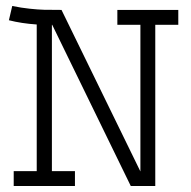

<svg xmlns="http://www.w3.org/2000/svg" viewBox="-20 -623 640 643"><path d="M577.1 -589.8V-540H500V0H418L154.8 -540H153.8V-49.8H231V0H25.9V-49.8H103V-541Q52.2 -544.4 9.8 -555.2L21 -603Q51.3 -596.7 79.6 -593.8Q107.9 -590.8 127.2 -590.3Q146.5 -589.8 186 -589.8L450.2 -48.8V-540H373V-589.8Z"/></svg>

Font: Compagnon Roman
Style: Regular
Weight: 400
Designer: Juliette Duhe, Lea Pradine
Foundry: Velvetyne Type Foundry
Version: Version 1.000;PS 001.000;hotconv 1.0.88;makeotf.lib2.5.64775